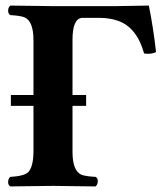

<svg xmlns="http://www.w3.org/2000/svg" viewBox="-20 -667 580 689"><path d="M335 -603H274.9Q240.2 -600.6 240.2 -523.9V-326.2H289.1V-287.1H240.2V-122.1Q240.2 -55.2 271 -40.5Q286.1 -34.2 323.2 -32.2Q334.5 -25.4 329.6 -7.8Q327.1 -1 323.2 2Q288.1 1.5 241.7 1Q193.8 0 170.9 0L17.1 2Q5.9 -4.9 10.3 -22.5Q12.7 -29.3 17.1 -32.2Q68.4 -35.2 82.5 -50.3Q99.6 -70.3 100.1 -122.1V-287.1H19V-326.2H100.1V-522.9Q100.1 -589.8 68.8 -604.5Q53.7 -610.8 17.1 -612.8Q5.9 -619.6 10.3 -637.2Q12.7 -644 17.1 -647Q18.1 -647 170.9 -645H394L514.2 -647Q530.3 -566.9 540 -480Q521.5 -471.2 497.1 -475.1Q471.2 -568.4 403.8 -592.3Q373.5 -603 335 -603Z"/></svg>

Font: Linux Libertine O
Style: Bold
Weight: 700
Designer: Philipp H. Poll
Foundry: Philipp H. Poll
Version: Version 5.0.0